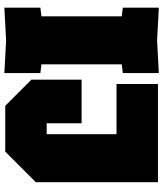

<svg xmlns="http://www.w3.org/2000/svg" viewBox="46 -790 748 880"><g transform="rotate(90 420.0 -350.0)"><path d="M15 4V-161L55 -166V-534L15 -539V-704L165 -696L315 -704V-539L275 -534V-166L315 -161V4L165 -4ZM345 -120V-350H545V-190H595V-510H365V-700H815V-140L675 0H465Z"/></g></svg>

Font: Tektur Condensed Black
Style: Regular
Weight: 900
Width: 3
Designer: Adam Jagosz
Foundry: Adam Jagosz
Version: Version 1.005;gftools[0.9.30]